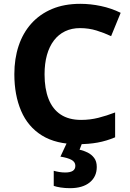

<svg xmlns="http://www.w3.org/2000/svg" viewBox="-20 -744 682 1004"><path d="M398 -597Q355 -597 320.5 -580.5Q286 -564 262 -532.5Q238 -501 225.5 -456.5Q213 -412 213 -355Q213 -280 234 -226.5Q255 -173 297.5 -145Q340 -117 404 -117Q451 -117 494.5 -128Q538 -139 582 -156V-26Q537 -7 490.5 1.5Q444 10 387 10Q273 10 199.5 -35.5Q126 -81 90.5 -164Q55 -247 55 -356Q55 -437 77.5 -504.5Q100 -572 144 -621Q188 -670 252 -697Q316 -724 400 -724Q453 -724 507.5 -712.5Q562 -701 611 -677L561 -555Q525 -572 484.5 -584.5Q444 -597 398 -597ZM486 129Q486 180 449 210Q412 240 346 240Q320 240 297.5 236.5Q275 233 261 228V149Q275 153 290.5 155.5Q306 158 321 158Q347 158 360.5 149.5Q374 141 374 123Q374 103 354 92Q334 81 296 75L331 0H411L396 39Q417 43 438 53.5Q459 64 472.5 82Q486 100 486 129Z"/></svg>

Font: Noto Sans Lao
Style: Bold
Weight: 700
Designer: Monotype Design Team
Foundry: Monotype Imaging Inc.
Version: Version 2.003